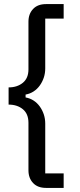

<svg xmlns="http://www.w3.org/2000/svg" viewBox="-20 -780 389 938"><path d="M205 138Q164 138 141.5 114Q119 90 119 52V-180Q119 -224 91.5 -246.5Q64 -269 22 -269V-353Q64 -353 91.5 -375.5Q119 -398 119 -441V-674Q119 -712 141.5 -736Q164 -760 205 -760H291V-689H201V-446Q201 -422 194 -401Q187 -380 174.5 -362.5Q162 -345 144.5 -333.5Q127 -322 105 -318V-304Q127 -300 144.5 -288.5Q162 -277 174.5 -259.5Q187 -242 194 -221Q201 -200 201 -176V67H291V138Z"/></svg>

Font: IBM Plex Sans Arabic Text
Style: Regular
Weight: 450
Designer: Mike Abbink, Paul van der Laan, Pieter van Rosmalen, Wael Morcos, Khajak Apelian
Foundry: Bold Monday
Version: Version 1.2